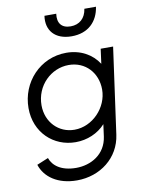

<svg xmlns="http://www.w3.org/2000/svg" viewBox="-106 -863 875 1156"><g transform="rotate(-10 331.5 -285.0)"><path d="M270 220C412 220 531 129 550 -10L623 -536H547L535 -446C495 -508 425 -548 338 -548C178 -548 57 -417 57 -259C57 -109 167 -8 302 -8C372 -8 439 -36 484 -86L474 -12C459 96 367 145 278 145C185 145 136 104 120 57L50 86C75 164 153 220 270 220ZM137 -262C137 -382 231 -473 340 -473C442 -473 513 -395 513 -293C513 -183 419 -83 308 -83C211 -83 137 -159 137 -262ZM248 -790C235 -702 287 -640 389 -640C490 -640 550 -701 563 -790H492C484 -733 447 -700 393 -700C338 -700 312 -733 320 -790Z"/></g></svg>

Font: Mluvka
Style: Italic
Weight: 400
Italic angle: -8°
Designer: Modified by Jiří Krblich, Original typeface by Gumpita Rahayu
Foundry: Gumpita Rahayu & Jiří Krblich
Version: Version 2.000;Glyphs 3.1.1 (3134)